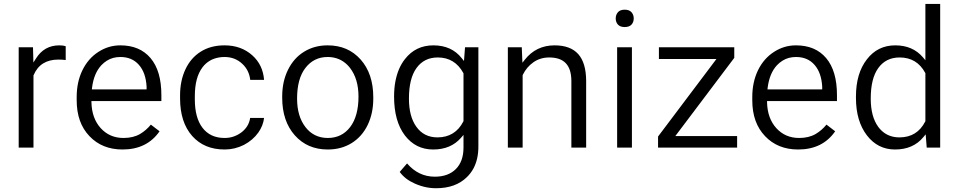

<svg xmlns="http://www.w3.org/2000/svg" viewBox="-20 -763 4913 983"><path d="M316.4 -455.6Q298.8 -458 279.3 -458Q185.5 -458 151.9 -377.9L151.4 -376.5V-375V-7.3H75.7V-521H148.9L150.4 -467.3L150.9 -442.9L164.1 -463.4Q206.1 -530.8 283.7 -530.8Q304.2 -530.8 316.4 -526.4Z M607.4 2.4Q502.9 2.4 438 -65.9Q372.6 -134.3 372.6 -249.5V-266.1Q372.6 -304.7 379.9 -338.9Q387.2 -373 401.9 -403.3Q431.2 -463.4 483.4 -497.1Q535.2 -530.8 596.2 -530.8Q695.8 -530.8 751 -465.3Q806.2 -399.9 806.2 -275.9V-245.6H455.6H448.2V-238.3Q450.2 -157.2 495.6 -106.9Q541.5 -56.6 612.3 -56.6Q662.1 -56.6 697.3 -77.1Q728.5 -95.7 752.4 -125L796.9 -90.8Q732.4 2.4 607.4 2.4ZM596.2 -471.2Q577.1 -471.2 559.8 -466.6Q542.5 -461.9 527.3 -452.4Q512.2 -442.9 499 -429.2Q460.4 -387.7 451.2 -313.5L450.2 -305.2H458.5H723.1H730.5V-312.5V-319.3V-319.8Q728.5 -355 718.8 -382.8Q709 -410.6 691.4 -430.7Q656.2 -471.2 596.2 -471.2Z M1129.9 -56.6Q1142.6 -56.6 1154.5 -58.6Q1166.5 -60.5 1177.5 -64.5Q1188.5 -68.4 1199 -74.2Q1209.5 -80.1 1218.8 -87.4Q1254.4 -116.2 1260.7 -159.2H1332Q1327.6 -120.1 1302.7 -84.5Q1274.4 -44.9 1228.5 -21Q1205.1 -9.3 1180.4 -3.4Q1155.8 2.4 1129.9 2.4Q1025.4 2.4 963.9 -66.9Q901.9 -137.2 901.9 -259.3V-274.4Q901.9 -350.1 929.7 -408.7Q957 -466.8 1008.1 -498.8Q1059.1 -530.8 1129.4 -530.8Q1172.9 -530.8 1208.3 -517.8Q1243.7 -504.9 1272 -479.5Q1326.2 -430.7 1332 -354H1261.2Q1255.4 -403.8 1220.7 -436Q1183.6 -471.2 1129.4 -471.2Q1115.2 -471.2 1102.1 -469Q1088.9 -466.8 1076.9 -462.6Q1064.9 -458.5 1054.2 -452.1Q1043.5 -445.8 1034.2 -437.5Q1024.9 -429.2 1017.1 -418.9Q997.1 -392.6 987.3 -355.7Q977.5 -318.8 977.5 -271V-253.9Q977.5 -160.2 1016.6 -108.9Q1056.6 -56.6 1129.9 -56.6Z M1424.8 -269Q1424.8 -307.1 1432.1 -341.1Q1439.5 -375 1454.3 -405.3Q1469.2 -435.5 1489.7 -458.7Q1510.3 -481.9 1536.6 -498Q1589.4 -530.8 1657.2 -530.8Q1710 -530.8 1752 -512.7Q1793.9 -494.6 1826.2 -458.5Q1891.1 -385.7 1891.1 -264.6V-258.3Q1891.1 -182.6 1862.3 -123Q1833.5 -63.5 1780.5 -30.5Q1727.5 2.4 1658.2 2.4Q1554.2 2.4 1489.7 -69.8Q1424.8 -142.6 1424.8 -262.7ZM1501 -258.3Q1501 -168 1543.5 -112.8Q1564.5 -85 1593.5 -70.8Q1622.6 -56.6 1658.2 -56.6Q1730.5 -56.6 1773.4 -113.3Q1815.4 -169.4 1815.4 -269Q1815.4 -291 1812.7 -311.3Q1810.1 -331.5 1804.7 -349.9Q1799.3 -368.2 1791.3 -384.3Q1783.2 -400.4 1772.5 -414.6Q1758.3 -433.1 1740.5 -445.8Q1722.7 -458.5 1701.9 -464.8Q1681.2 -471.2 1657.2 -471.2Q1586.9 -471.2 1543.5 -415Q1501 -359.9 1501 -258.3Z M1997.6 -268.6Q1997.6 -309.1 2003.9 -344Q2010.3 -378.9 2022.5 -408Q2034.7 -437 2053.2 -460.4Q2107.9 -530.8 2198.7 -530.8Q2245.6 -530.8 2281.7 -514.4Q2317.9 -498 2343.8 -465.3L2355.5 -450.7L2356.9 -469.2L2360.8 -521H2429.2V-12.7Q2429.2 20.5 2422.6 49.1Q2416 77.6 2403.1 101.1Q2390.1 124.5 2370.6 143.6Q2341.3 172.4 2302 186.5Q2262.7 200.7 2212.4 200.7Q2204.6 200.7 2196.5 200.2Q2188.5 199.7 2180.7 198.7Q2172.9 197.8 2165 196.3Q2157.2 194.8 2149.7 192.9Q2142.1 190.9 2134.3 188.5Q2126.5 186 2118.9 183.1Q2111.3 180.2 2103.5 176.8Q2053.7 154.8 2026.4 117.2L2064 73.7Q2122.6 141.6 2206.1 141.6Q2274.9 141.6 2314 102.3Q2353 63 2353 -7.3V-52.7V-72.3L2340.3 -57.6Q2288.1 2.4 2197.8 2.4Q2108.4 2.4 2053.2 -69.3Q1997.6 -142.1 1997.6 -268.6ZM2073.7 -258.3Q2073.7 -166.5 2111.8 -113.8Q2150.4 -59.6 2220.2 -59.6Q2264.6 -59.6 2298.1 -80.1Q2331.5 -100.6 2352.1 -141.1L2353 -142.6V-144.5V-385.7V-387.7L2352.1 -389.2Q2308.6 -468.8 2221.2 -468.8Q2151.4 -468.8 2112.3 -414.6Q2073.7 -361.3 2073.7 -258.3Z M2651.4 -521 2653.8 -461.4 2654.8 -441.9 2667 -457.5Q2725.1 -530.8 2819.3 -530.8Q2900.4 -530.8 2940.4 -486.1Q2980.5 -441.4 2981 -349.1V-7.3H2905.3V-349.6Q2904.8 -409.7 2877 -439Q2849.1 -468.8 2792 -468.8Q2745.6 -468.8 2710.4 -443.8Q2675.8 -419.4 2656.7 -379.9L2655.8 -377.9V-376.5V-7.3H2580.1V-521Z M3215.3 -7.3H3139.6V-521H3215.3ZM3132.3 -668.5Q3132.3 -673.3 3133.1 -677.7Q3133.8 -682.1 3135.3 -686.3Q3136.7 -690.4 3138.9 -693.8Q3141.1 -697.3 3144 -700.7Q3149.4 -707 3158 -710.2Q3166.5 -713.4 3178.2 -713.4Q3201.2 -713.4 3212.9 -700.7Q3224.6 -687.5 3224.6 -668.5Q3224.6 -649.4 3212.9 -636.7Q3201.2 -624.5 3178.2 -624.5Q3166.5 -624.5 3158 -627.7Q3149.4 -630.9 3144 -636.7Q3138.2 -643.1 3135.3 -650.9Q3132.3 -658.7 3132.3 -668.5Z M3452.1 -66.4H3753.9V-7.3H3349.1V-64L3639.2 -449.2L3647.9 -460.9H3633.3H3353.5V-521H3739.3V-466.8L3446.3 -78.1L3437.5 -66.4Z M4066.4 2.4Q3961.9 2.4 3897 -65.9Q3831.5 -134.3 3831.5 -249.5V-266.1Q3831.5 -304.7 3838.9 -338.9Q3846.2 -373 3860.8 -403.3Q3890.1 -463.4 3942.4 -497.1Q3994.1 -530.8 4055.2 -530.8Q4154.8 -530.8 4210 -465.3Q4265.1 -399.9 4265.1 -275.9V-245.6H3914.6H3907.2V-238.3Q3909.2 -157.2 3954.6 -106.9Q4000.5 -56.6 4071.3 -56.6Q4121.1 -56.6 4156.2 -77.1Q4187.5 -95.7 4211.4 -125L4255.9 -90.8Q4191.4 2.4 4066.4 2.4ZM4055.2 -471.2Q4036.1 -471.2 4018.8 -466.6Q4001.5 -461.9 3986.3 -452.4Q3971.2 -442.9 3958 -429.2Q3919.4 -387.7 3910.2 -313.5L3909.2 -305.2H3917.5H4182.1H4189.5V-312.5V-319.3V-319.8Q4187.5 -355 4177.7 -382.8Q4168 -410.6 4150.4 -430.7Q4115.2 -471.2 4055.2 -471.2Z M4362.3 -268.6Q4362.3 -387.7 4418.5 -459.5Q4473.6 -530.8 4563.5 -530.8Q4652.8 -530.8 4705.1 -469.7L4717.8 -454.6V-474.6V-742.7H4793.5V-7.3H4724.6L4720.7 -57.1L4719.2 -75.2L4707.5 -61Q4655.3 2.4 4562.5 2.4Q4474.1 2.4 4418.5 -69.8Q4362.3 -143.1 4362.3 -261.7ZM4438 -258.3Q4438 -166 4476.6 -113.3Q4489.7 -95.7 4506.1 -83.7Q4522.5 -71.8 4542.2 -65.7Q4562 -59.6 4585 -59.6Q4675.3 -59.6 4716.8 -140.6L4717.8 -142.1V-144V-386.7V-388.7L4716.8 -390.1Q4674.3 -468.8 4585.9 -468.8Q4515.6 -468.8 4476.6 -414.6Q4438 -361.3 4438 -258.3Z"/></svg>

Font: Vazir Light FD
Style: Light-FD
Weight: 300
Designer: Saber Rastikerdar
Foundry: Saber Rastikerdar
Version: Version 30.1.0